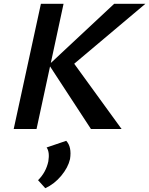

<svg xmlns="http://www.w3.org/2000/svg" viewBox="-20 -678 784 1009"><path d="M744 -658 370 -343 619 0H458L243 -329L172 0H52L195 -658H314L247 -347L580 -658ZM225 97 328 62Q358 94 348 158Q338 202 302 245.5Q266 289 218 311L180 269Q222 227 234 170Q242 121 225 97Z"/></svg>

Font: EauTest
Style: Bold Italic
Weight: 700
Italic angle: -12°
Designer: Christian Thalmann (Catharsis Fonts)
Version: Version 0.001;PS 000.001;hotconv 1.0.88;makeotf.lib2.5.64775